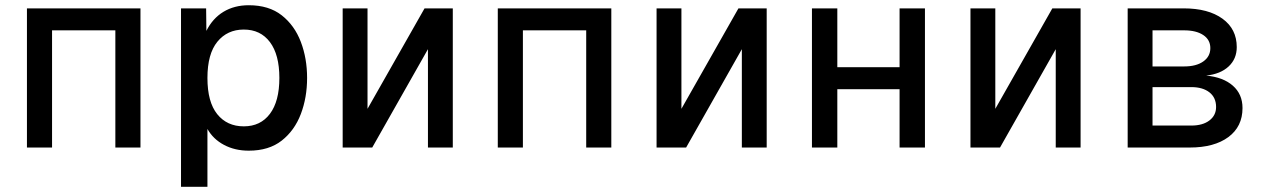

<svg xmlns="http://www.w3.org/2000/svg" viewBox="-20 -564 4840 734"><path d="M83 0V-532H517V0H421V-448H179V0Z M672 150V-532H768L769 -446Q793 -494 834.5 -519Q876 -544 931 -544Q1008 -544 1057 -505.5Q1106 -467 1130 -404Q1154 -341 1154 -266Q1154 -191 1130 -128Q1106 -65 1057 -26.5Q1008 12 931 12Q878 12 836.5 -10Q795 -32 773 -71V150ZM912 -81Q976 -81 1012 -129Q1048 -177 1048 -266Q1048 -355 1012 -403Q976 -451 912 -451Q849 -451 811 -404.5Q773 -358 773 -266Q773 -174 810.5 -127.5Q848 -81 912 -81Z M1290 0V-532H1385V-148L1603 -532H1711V0H1616V-376L1403 0Z M1883 0V-532H2317V0H2221V-448H1979V0Z M2490 0V-532H2585V-148L2803 -532H2911V0H2816V-376L2603 0Z M3084 0V-532H3181V-307H3419V-532H3516V0H3419V-223H3181V0Z M3690 0V-532H3785V-148L4003 -532H4111V0H4016V-376L3803 0Z M4291 0V-532H4505Q4599 -532 4653.5 -492.5Q4708 -453 4708 -384Q4708 -339 4677 -310Q4646 -281 4591 -275Q4656 -269 4693 -236.5Q4730 -204 4730 -151Q4730 -80 4676 -40Q4622 0 4528 0ZM4386 -310H4507Q4553 -310 4580 -329Q4607 -348 4607 -380Q4607 -412 4580 -430Q4553 -448 4507 -448H4386ZM4386 -84H4534Q4578 -84 4603.5 -103.5Q4629 -123 4629 -155Q4629 -191 4603.5 -211Q4578 -231 4534 -231H4386Z"/></svg>

Font: Geist Mono Medium
Style: Regular
Weight: 500
Monospace: yes
Designer: Basement.studio, Andrés Briganti, Mateo Zaragoza
Foundry: Basement.studio, Vercel, Andrés Briganti, Guido Ferreyra, Mateo Zaragoza
Version: Version 1.500; ttfautohint (v1.8.4.7-5d5b)